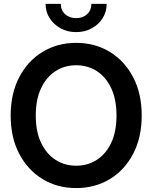

<svg xmlns="http://www.w3.org/2000/svg" viewBox="-20 -961 788 993"><path d="M374 11.7Q276.4 11.7 200 -34.9Q123.5 -81.5 79.3 -165.8Q35.2 -250 35.2 -363.3Q35.2 -477.1 79.3 -561.5Q123.5 -646 200 -692.6Q276.4 -739.3 374 -739.3Q471.2 -739.3 547.9 -692.6Q624.5 -646 668.7 -561.5Q712.9 -477.1 712.9 -363.3Q712.9 -250 668.7 -165.5Q624.5 -81.1 547.9 -34.7Q471.2 11.7 374 11.7ZM374 -104Q433.6 -104 480.7 -134.3Q527.8 -164.6 555.2 -222.4Q582.5 -280.3 582.5 -363.3Q582.5 -446.8 555.2 -504.9Q527.8 -563 480.7 -593.3Q433.6 -623.5 374 -623.5Q314.5 -623.5 267.3 -593.3Q220.2 -563 192.6 -504.9Q165 -446.8 165 -363.3Q165 -280.3 192.6 -222.4Q220.2 -164.6 267.3 -134.3Q314.5 -104 374 -104ZM374 -794.9Q329.1 -794.9 293.5 -814.5Q257.8 -834 236.8 -866.9Q215.8 -899.9 215.8 -940.9H294.4Q294.4 -908.2 316.7 -887.7Q338.9 -867.2 374 -867.2Q408.7 -867.2 430.7 -887.7Q452.6 -908.2 452.6 -940.9H531.7Q531.7 -899.9 511 -866.9Q490.2 -834 454.3 -814.5Q418.5 -794.9 374 -794.9Z"/></svg>

Font: Inter Display SemiBold
Style: Regular
Weight: 600
Designer: Rasmus Andersson
Foundry: rsms
Version: Version 4.001;git-9221beed3